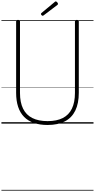

<svg xmlns="http://www.w3.org/2000/svg" viewBox="-20 -1732 1330 2690"><path d="M647 19Q538 19 455.5 -9.5Q373 -38 317.5 -94.5Q262 -151 234 -235.5Q206 -320 206 -432V-1434Q206 -1444 212 -1448.5Q218 -1453 232 -1453Q247 -1453 253.5 -1448.5Q260 -1444 260 -1434V-430Q260 -298 303 -210Q346 -122 432.5 -78.5Q519 -35 647 -35Q775 -35 860 -78.5Q945 -122 987.5 -210Q1030 -298 1030 -430V-1434Q1030 -1444 1036.5 -1448.5Q1043 -1453 1056 -1453Q1084 -1453 1084 -1434V-432Q1084 -283 1035 -182.5Q986 -82 888.5 -31.5Q791 19 647 19ZM579 -1511Q571 -1511 562.5 -1519.5Q554 -1528 554 -1535Q554 -1538 555 -1541.5Q556 -1545 560 -1549L745 -1703Q749 -1707 752 -1709.5Q755 -1712 761 -1712Q767 -1712 774.5 -1706.5Q782 -1701 787 -1693Q792 -1685 792 -1678Q792 -1674 791 -1671Q790 -1668 784 -1663L593 -1518Q588 -1516 585.5 -1513.5Q583 -1511 579 -1511ZM0 928H1290V938H0ZM0 -20H1290V0H0ZM0 -505H1290V-500H0ZM0 -1448H1290V-1438H0Z"/></svg>

Font: Playwrite ID Guides
Style: Regular
Weight: 400
Designer: Veronika Burian, José Scaglione
Foundry: TypeTogether
Version: Version 1.003